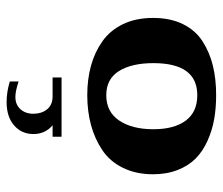

<svg xmlns="http://www.w3.org/2000/svg" viewBox="-67 -606 681 587"><g transform="rotate(-90 273.5 -312.5)"><path d="M148.9 -492.2H184.1Q157.2 -514.6 157.2 -550.8Q157.2 -586.9 183.6 -609.9Q210 -632.8 254.9 -632.8Q285.6 -632.8 317.9 -623V-596.2Q287.6 -606 271 -606Q247.1 -606 233.2 -590.6Q219.2 -575.2 219.2 -550.8Q219.2 -526.4 232.4 -509.5Q245.6 -492.7 271 -492.2H330.1V-464.8H148.9ZM512.2 -185.1Q512.2 -132.3 493.4 -94Q474.6 -55.7 440.9 -33.9Q407.2 -12.2 366.5 -2.2Q325.7 7.8 275.9 7.8Q236.3 7.8 202.1 1.7Q168 -4.4 136.5 -18.6Q105 -32.7 82.8 -54.4Q60.5 -76.2 47.4 -109.6Q34.2 -143.1 34.2 -185.1Q34.2 -237.3 54 -277.3Q73.7 -317.4 108.2 -340.3Q142.6 -363.3 184.8 -374.8Q227.1 -386.2 275.9 -386.2Q324.7 -386.2 366.2 -374.8Q407.7 -363.3 440.9 -339.8Q474.1 -316.4 493.2 -276.9Q512.2 -237.3 512.2 -185.1ZM275.9 -49.8Q374 -49.8 374 -184.1Q374 -250 349.9 -289.1Q325.7 -328.1 275.9 -328.1Q225.1 -328.1 198.5 -288.6Q171.9 -249 171.9 -184.1Q171.9 -120.6 198.2 -85.2Q224.6 -49.8 275.9 -49.8Z"/></g></svg>

Font: Wesal
Style: Regular
Weight: 700
Designer: Ahmed zaza
Foundry: Ahmed zaza
Version: Version 2.01